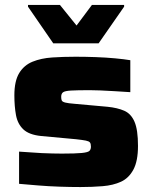

<svg xmlns="http://www.w3.org/2000/svg" viewBox="-20 -747 616 775"><path d="M305 8Q265 8 220.5 6.5Q176 5 133.5 1.5Q91 -2 57 -5V-135Q79 -134 102 -132Q125 -130 148.5 -129Q172 -128 192.5 -127.5Q213 -127 230 -127Q285 -127 310 -129.5Q335 -132 341 -138Q347 -144 347 -155Q347 -167 343 -172Q339 -177 326.5 -179.5Q314 -182 287 -185L146 -198Q97 -203 74 -225Q51 -247 44.5 -282.5Q38 -318 38 -362Q38 -420 57.5 -452Q77 -484 111.5 -498Q146 -512 190.5 -515Q235 -518 285 -518Q324 -518 366 -516.5Q408 -515 445 -511.5Q482 -508 506 -504V-375Q474 -377 442 -379Q410 -381 384.5 -382Q359 -383 343 -383Q291 -383 266.5 -381.5Q242 -380 234.5 -374.5Q227 -369 227 -356Q227 -346 229.5 -341Q232 -336 243.5 -333Q255 -330 281 -328L414 -316Q454 -312 481.5 -300Q509 -288 523 -255.5Q537 -223 537 -158Q537 -97 518.5 -62.5Q500 -28 468.5 -13.5Q437 1 394.5 4.5Q352 8 305 8ZM195 -572 93 -720V-727H222L289 -644L351 -727H481V-720L378 -572Z"/></svg>

Font: Saira Expanded ExtraBold
Style: Regular
Weight: 800
Width: 7
Designer: Hector Gatti with collaboration of the Omnibus-Type team
Foundry: Omnibus-Type
Version: Version 1.101